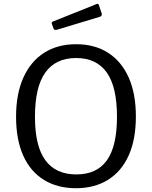

<svg xmlns="http://www.w3.org/2000/svg" viewBox="-20 -986 804 1016"><path d="M382 10Q284 10 212.5 -34Q141 -78 103 -162.5Q65 -247 65 -368Q65 -490 104 -576Q143 -662 214 -707Q285 -752 383 -752Q481 -752 551.5 -707Q622 -662 660.5 -577Q699 -492 699 -369Q699 -248 661 -163.5Q623 -79 551.5 -34.5Q480 10 382 10ZM384 -63Q492 -63 545.5 -137.5Q599 -212 599 -368Q599 -527 544.5 -603Q490 -679 383 -679Q275 -679 220 -602.5Q165 -526 165 -368Q165 -213 220 -138Q275 -63 384 -63ZM503 -960 518 -915Q522 -902 508 -897L279 -828Q272 -827 268.5 -828.5Q265 -830 263 -836L255 -858Q251 -869 260 -872L492 -965Q500 -968 503 -960Z"/></svg>

Font: Libre Franklin Thin
Style: Regular
Weight: 400
Version: Version 3.000